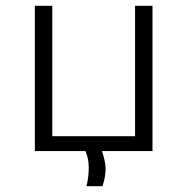

<svg xmlns="http://www.w3.org/2000/svg" viewBox="-20 -520 645 661"><path d="M100 -500H160V-51H445V-500H505V0H331Q343 35 343.5 60.5Q344 86 333 121H278Q286 85 285.5 54.5Q285 24 274 0H100Z"/></svg>

Font: Moderustic Light
Style: Regular
Weight: 300
Designer: Tural Alisoy
Foundry: TAFT Foundry
Version: Version 2.120